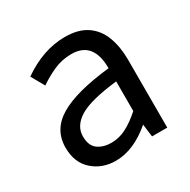

<svg xmlns="http://www.w3.org/2000/svg" viewBox="-131 -665 801 808"><g transform="rotate(-30 269.5 -260.5)"><path d="M210 19Q144 19 98.5 -21.5Q53 -62 53 -135Q53 -222 132 -269Q211 -316 377 -334Q377 -464 271 -464Q224 -464 183.5 -445.5Q143 -427 110 -404L74 -468Q177 -540 283 -540Q348 -540 388.5 -512.5Q429 -485 447.5 -436Q466 -387 466 -324V6H392L384 -58H387Q298 19 210 19ZM231 -56Q269 -56 304 -74Q339 -92 377 -126V-270Q245 -255 192.5 -222.5Q140 -190 140 -139Q140 -94 166 -75Q192 -56 231 -56Z"/></g></svg>

Font: LXGW 975 Gothic SC
Style: Regular
Weight: 400
Version: Version 2.01;February 25, 2021